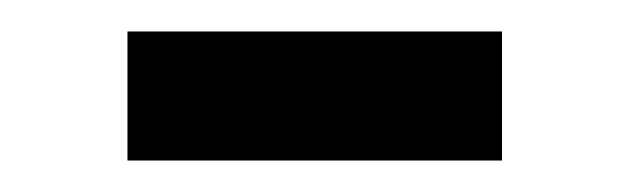

<svg xmlns="http://www.w3.org/2000/svg" viewBox="-20 -330 400 122"><path d="M61 -228V-310H299V-228Z"/></svg>

Font: Nunito Sans 7pt Condensed SemiBold
Style: Regular
Weight: 600
Width: 3
Designer: Vernon Adams
Foundry: Vernon Adams
Version: Version 3.101;gftools[0.9.27]